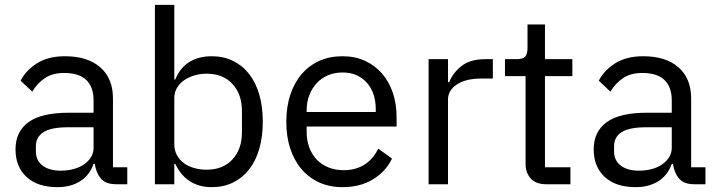

<svg xmlns="http://www.w3.org/2000/svg" viewBox="-20 -760 2959 792"><path d="M460 0Q415 0 395.5 -24Q376 -48 371 -84H366Q349 -36 310 -12Q271 12 217 12Q135 12 89.5 -30Q44 -72 44 -144Q44 -217 97.5 -256Q151 -295 264 -295H366V-346Q366 -401 336 -430Q306 -459 244 -459Q197 -459 165.5 -438Q134 -417 113 -382L65 -427Q86 -469 132 -498.5Q178 -528 248 -528Q342 -528 394 -482Q446 -436 446 -354V-70H505V0ZM230 -56Q260 -56 285 -63Q310 -70 328 -83Q346 -96 356 -113Q366 -130 366 -150V-235H260Q191 -235 159.5 -215Q128 -195 128 -157V-136Q128 -98 155.5 -77Q183 -56 230 -56Z M619 -740H699V-432H703Q723 -481 761.5 -504.5Q800 -528 854 -528Q902 -528 941 -509Q980 -490 1007.5 -455Q1035 -420 1049.5 -370Q1064 -320 1064 -258Q1064 -196 1049.5 -146Q1035 -96 1007.5 -61Q980 -26 941 -7Q902 12 854 12Q749 12 703 -84H699V0H619ZM832 -60Q900 -60 939 -102.5Q978 -145 978 -214V-302Q978 -371 939 -413.5Q900 -456 832 -456Q805 -456 780.5 -448.5Q756 -441 738 -428Q720 -415 709.5 -396.5Q699 -378 699 -357V-165Q699 -140 709.5 -120.5Q720 -101 738 -87.5Q756 -74 780.5 -67Q805 -60 832 -60Z M1393 12Q1340 12 1297.5 -7Q1255 -26 1224.5 -61.5Q1194 -97 1177.5 -146.5Q1161 -196 1161 -258Q1161 -319 1177.5 -369Q1194 -419 1224.5 -454.5Q1255 -490 1297.5 -509Q1340 -528 1393 -528Q1445 -528 1486 -509Q1527 -490 1556 -456.5Q1585 -423 1600.5 -377Q1616 -331 1616 -276V-238H1245V-214Q1245 -181 1255.5 -152.5Q1266 -124 1285.5 -103Q1305 -82 1333.5 -70Q1362 -58 1398 -58Q1447 -58 1483.5 -81Q1520 -104 1540 -147L1597 -106Q1572 -53 1519 -20.5Q1466 12 1393 12ZM1393 -461Q1360 -461 1333 -449.5Q1306 -438 1286.5 -417Q1267 -396 1256 -367.5Q1245 -339 1245 -305V-298H1530V-309Q1530 -378 1492.5 -419.5Q1455 -461 1393 -461Z M1748 0V-516H1828V-421H1833Q1847 -458 1883 -487Q1919 -516 1982 -516H2013V-436H1966Q1901 -436 1864.5 -411.5Q1828 -387 1828 -350V0Z M2233 0Q2191 0 2169.5 -23.5Q2148 -47 2148 -85V-446H2063V-516H2111Q2137 -516 2146.5 -526.5Q2156 -537 2156 -563V-659H2228V-516H2341V-446H2228V-70H2333V0Z M2845 0Q2800 0 2780.5 -24Q2761 -48 2756 -84H2751Q2734 -36 2695 -12Q2656 12 2602 12Q2520 12 2474.5 -30Q2429 -72 2429 -144Q2429 -217 2482.5 -256Q2536 -295 2649 -295H2751V-346Q2751 -401 2721 -430Q2691 -459 2629 -459Q2582 -459 2550.5 -438Q2519 -417 2498 -382L2450 -427Q2471 -469 2517 -498.5Q2563 -528 2633 -528Q2727 -528 2779 -482Q2831 -436 2831 -354V-70H2890V0ZM2615 -56Q2645 -56 2670 -63Q2695 -70 2713 -83Q2731 -96 2741 -113Q2751 -130 2751 -150V-235H2645Q2576 -235 2544.5 -215Q2513 -195 2513 -157V-136Q2513 -98 2540.5 -77Q2568 -56 2615 -56Z"/></svg>

Font: IBM Plex Sans KR
Style: Regular
Weight: 400
Designer: Mike Abbink; Paul van der Laan; Pieter van Rosmalen; Wujin Sim; Chorong Kim; Dohee Lee;
Foundry: Sandoll Inc.
Version: Version 1.000